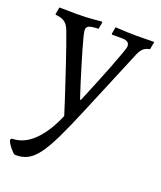

<svg xmlns="http://www.w3.org/2000/svg" viewBox="-136 -543 725 867"><g transform="rotate(20 226.0 -109.0)"><path d="M40 241Q36 241 29 234Q22 227 14.5 217.5Q7 208 1.5 198.5Q-4 189 -4 184L1 177Q59 177 107 129.5Q155 82 189 0Q180 -29 168 -66Q156 -103 142.5 -143.5Q129 -184 115.5 -224.5Q102 -265 89 -302Q76 -339 65 -368Q55 -394 38.5 -404.5Q22 -415 -3 -416L-5 -420L1 -453Q1 -453 17 -453Q33 -453 53 -452.5Q73 -452 84 -452Q106 -452 127.5 -453Q149 -454 166 -455.5Q183 -457 193.5 -458Q204 -459 204 -459L206 -454L200 -423Q166 -422 154.5 -416.5Q143 -411 143 -397Q143 -388 149.5 -362.5Q156 -337 166 -303Q176 -269 187 -232.5Q198 -196 208 -164.5Q218 -133 224.5 -113.5Q231 -94 231 -94H235Q252 -135 272 -183.5Q292 -232 309.5 -277Q327 -322 338.5 -354Q350 -386 350 -393Q350 -407 341 -413Q332 -419 312 -419H266L264 -423L270 -456Q270 -456 285.5 -455Q301 -454 324.5 -453Q348 -452 372 -452Q390 -452 409.5 -452.5Q429 -453 443 -453Q457 -453 457 -453L450 -416Q428 -412 416.5 -400Q405 -388 394 -359L267 -55Q230 34 202 92Q174 150 149.5 183Q125 216 99 229Q73 242 40 241Z"/></g></svg>

Font: Alegreya
Style: Regular
Weight: 400
Designer: Juan Pablo del Peral
Foundry: Huerta Tipografica
Version: Version 2.009